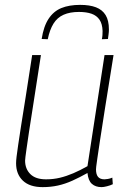

<svg xmlns="http://www.w3.org/2000/svg" viewBox="-20 -758 526 788"><path d="M155 10Q102 10 74 -16.5Q46 -43 46 -88Q46 -98 48 -115Q50 -132 54.5 -162.5Q59 -193 66.5 -241.5Q74 -290 85.5 -361Q97 -432 112 -532H148Q130 -415 118 -338.5Q106 -262 99 -216.5Q92 -171 89 -148Q86 -125 84.5 -115Q83 -105 83 -99Q83 -65 104.5 -43.5Q126 -22 169 -22Q199 -22 226 -28.5Q253 -35 281 -47Q309 -59 339 -76L409 -532H446Q425 -402 411.5 -317Q398 -232 390.5 -182Q383 -132 379.5 -108Q376 -84 375 -75Q374 -66 374 -63Q374 -42 382.5 -32Q391 -22 409 -22Q413 -22 422.5 -23.5Q432 -25 441 -29L443 -2Q433 3 419 6.5Q405 10 397 10Q372 10 357 -3.5Q342 -17 339 -48Q307 -30 277 -16.5Q247 -3 217.5 3.5Q188 10 155 10ZM309 -738Q348 -738 374 -728Q400 -718 413.5 -696Q427 -674 427 -637Q427 -627 425.5 -616.5Q424 -606 423 -598L398 -597Q400 -606 400.5 -614Q401 -622 401 -631Q400 -660 388.5 -677Q377 -694 356 -701.5Q335 -709 304 -709Q267 -709 241 -697.5Q215 -686 199.5 -661Q184 -636 176 -597L151 -598Q159 -650 179.5 -681Q200 -712 232 -725Q264 -738 309 -738Z"/></svg>

Font: Georama ExtraCondensed Thin ExtraLight
Style: Italic
Weight: 250
Italic angle: -9°
Version: Version 1.001